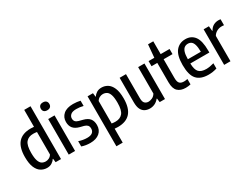

<svg xmlns="http://www.w3.org/2000/svg" viewBox="-70 -1565 3336 2543"><g transform="rotate(-30 1598.0 -294.0)"><path d="M220 10Q170.5 10 128.2 -15.8Q86 -41.5 60.2 -101Q34.5 -160.5 34.5 -261Q34.5 -409 98 -480.5Q161.5 -552 289 -552Q312.5 -552 339 -549V-808H435.5V0H353L346 -56H340.5Q323.5 -28 293 -9Q262.5 10 220 10ZM247 -73.5Q273.5 -73.5 298.8 -86.8Q324 -100 339 -126V-469.5Q311.5 -474.5 282 -474.5Q210.5 -474.5 172.2 -429.2Q134 -384 134 -270Q134 -189.5 148.8 -147.2Q163.5 -105 189 -89.2Q214.5 -73.5 247 -73.5Z M553.5 0V-544H650.5V0ZM602 -650.5Q570 -650.5 553.5 -666.5Q537 -682.5 537 -710Q537 -738 553.5 -754.2Q570 -770.5 602 -770.5Q634 -770.5 650.5 -754.2Q667 -738 667 -710Q667 -682.5 650.5 -666.5Q634 -650.5 602 -650.5Z M879.5 10Q811 10 750.5 -11V-91.5Q816 -69.5 878 -69.5Q931.5 -69.5 957.8 -90.8Q984 -112 984 -150.5Q984 -184 967.8 -201.2Q951.5 -218.5 920 -227.5L860.5 -242.5Q796.5 -260 767 -296.5Q737.5 -333 737.5 -392.5Q737.5 -463 788.5 -507.8Q839.5 -552.5 937 -552.5Q968 -552.5 995 -549Q1022 -545.5 1046.5 -540V-459.5Q995.5 -473 941 -473Q880 -473 853.8 -449.2Q827.5 -425.5 827.5 -393Q827.5 -363.5 842.8 -346.2Q858 -329 890 -320L949.5 -304.5Q1016.5 -287 1045.2 -250.2Q1074 -213.5 1074 -153Q1074 -77 1022.2 -33.5Q970.5 10 879.5 10Z M1155.5 220V-544H1238L1245 -487H1250.5Q1267 -515 1297.8 -533.8Q1328.5 -552.5 1371 -552.5Q1420.5 -552.5 1462.5 -526.8Q1504.5 -501 1530.5 -441.5Q1556.5 -382 1556.5 -281.5Q1556.5 -134 1492.8 -62.2Q1429 9.5 1302 9.5Q1278.5 9.5 1252 6.5V220ZM1309 -68Q1380.5 -68 1418.8 -113.2Q1457 -158.5 1457 -272.5Q1457 -353 1442.2 -395.2Q1427.5 -437.5 1401.8 -453.2Q1376 -469 1344 -469Q1317.5 -469 1292.2 -455.8Q1267 -442.5 1252 -416.5V-73Q1279.5 -68 1309 -68Z M1793 9.5Q1751.5 9.5 1718.2 -7.2Q1685 -24 1665.5 -63Q1646 -102 1646 -169.5V-544H1743V-175Q1743 -120 1765.2 -99Q1787.5 -78 1822 -78Q1846.5 -78 1877.8 -92Q1909 -106 1929 -140V-544H2025.5V0H1944.5L1937 -58.5H1931.5Q1903.5 -24 1868 -7.2Q1832.5 9.5 1793 9.5Z M2340 9.5Q2263 9.5 2219.8 -31.5Q2176.5 -72.5 2176.5 -168V-465.5H2088.5V-544H2176.5L2193.5 -740H2273.5V-544H2409.5V-465.5H2273.5V-180.5Q2273.5 -121 2294.5 -98Q2315.5 -75 2362 -75Q2374 -75 2387.5 -76.8Q2401 -78.5 2415.5 -81.5V0.5Q2399.5 4.5 2379.2 7Q2359 9.5 2340 9.5Z M2689 10Q2569 10 2510.8 -54.5Q2452.5 -119 2452.5 -273Q2452.5 -419.5 2507.2 -486Q2562 -552.5 2654 -552.5Q2743.5 -552.5 2793 -486.2Q2842.5 -420 2842.5 -271V-240H2551.5Q2553.5 -143.5 2589 -107Q2624.5 -70.5 2700.5 -70.5Q2750.5 -70.5 2817.5 -90V-9.5Q2782 1 2751.2 5.5Q2720.5 10 2689 10ZM2653.5 -483.5Q2624 -483.5 2601.2 -468.2Q2578.5 -453 2565.2 -414.2Q2552 -375.5 2551.5 -305H2750Q2749.5 -375.5 2737.5 -414.2Q2725.5 -453 2704 -468.2Q2682.5 -483.5 2653.5 -483.5Z M2930.5 0V-544H3011L3018.5 -469.5H3024Q3046.5 -511.5 3082 -530.8Q3117.5 -550 3158.5 -550Q3168.5 -550 3177 -549Q3185.5 -548 3191.5 -547V-456Q3181.5 -457.5 3172.2 -458Q3163 -458.5 3153 -458.5Q3116 -458.5 3081 -439.8Q3046 -421 3027 -387V0Z"/></g></svg>

Font: Encode Sans Condensed Condensed Medium
Style: Regular
Weight: 500
Width: 3
Designer: Multiple Designers
Foundry: Impallari Type
Version: Version 3.000; ttfautohint (v1.8.3) -l 8 -r 50 -G 200 -x 14 